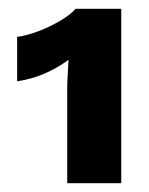

<svg xmlns="http://www.w3.org/2000/svg" viewBox="-20 -750 338 437"><path d="M152 -730H256V-333H133V-549Q133 -562 134 -578.5Q135 -595 136 -614Q112 -596 82.5 -583Q53 -570 19 -565V-666Q41 -669 67.5 -679Q94 -689 117.5 -703Q141 -717 152 -730Z"/></svg>

Font: Kantumruy Pro
Style: Bold
Weight: 700
Version: Version 1.002